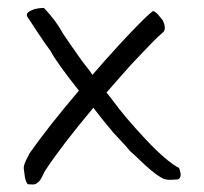

<svg xmlns="http://www.w3.org/2000/svg" viewBox="-20 -576 525 493"><path d="M346.7 -524.4Q367.7 -544.4 373 -547.9Q377 -546.4 380.6 -543.5Q384.3 -540.5 386.5 -537.8Q388.7 -535.2 392.1 -530.8Q395.5 -526.4 397.5 -524.4Q403.3 -512.7 403.3 -504.4Q403.3 -496.1 396.5 -491.2Q378.9 -476.1 349.6 -444.8Q320.3 -413.6 314.9 -408.2Q294.4 -385.3 253.4 -338.4Q261.7 -328.6 270 -317.4Q301.3 -274.4 354 -218.3Q406.7 -162.1 439.9 -144.5Q449.7 -118.7 435.5 -115.2Q432.6 -115.2 426.5 -114.7Q420.4 -114.3 417 -114.3Q402.3 -114.3 394 -120.1Q380.4 -127.9 367.2 -139.2Q354 -150.4 338.6 -165.3Q323.2 -180.2 314.5 -187.5Q306.2 -198.2 287.4 -217.8Q268.6 -237.3 260.3 -248.5Q249 -261.2 219.7 -299.3Q138.2 -202.1 96.2 -138.2Q94.2 -135.3 88.4 -122.8Q82.5 -110.4 75.7 -106.4Q72.8 -103.5 68.8 -102.8Q64.9 -102.1 59.3 -102.5Q53.7 -103 51.3 -103Q47.4 -107.9 45.7 -113.5Q43.9 -119.1 43 -127.9Q42 -136.7 41.5 -139.6Q41 -141.1 41 -144.5Q41 -150.4 43.5 -156.7Q45.9 -163.1 50 -170.7Q54.2 -178.2 55.7 -182.1Q104.5 -251.5 182.6 -343.3Q123.5 -418 110.4 -444.3Q97.7 -460.9 76.4 -493.2Q55.2 -525.4 49.8 -533.7Q45.4 -543.5 62 -549.8Q69.8 -554.7 92.8 -555.7Q124 -522.9 142.1 -489.3Q148.4 -480 162.6 -459.2Q176.8 -438.5 188 -423.1Q199.2 -407.7 210.4 -394Q212.4 -390.6 217.3 -383.8Q290.5 -468.3 346.7 -524.4Z"/></svg>

Font: Avessa
Style: Medium
Weight: 500
Designer: Arman Khorramak
Foundry: Arman Khorramak
Version: Version 1.000; ttfautohint (v1.8.1)